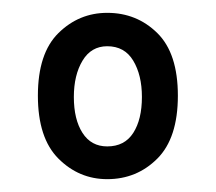

<svg xmlns="http://www.w3.org/2000/svg" viewBox="-20 -712 336 299"><path d="M147 -433Q103 -433 71 -465Q39 -497 39 -563Q39 -629 71 -660.5Q103 -692 147 -692Q193 -692 225 -660.5Q257 -629 257 -563Q257 -497 225 -465Q193 -433 147 -433ZM147 -484Q174 -484 187.5 -505Q201 -526 201 -561Q201 -595 187.5 -617.5Q174 -640 147 -640Q122 -640 108.5 -617.5Q95 -595 95 -561Q95 -526 108.5 -505Q122 -484 147 -484Z"/></svg>

Font: Kreon Light
Style: Regular
Weight: 300
Designer: Julia Petretta
Foundry: Julia Petretta and Eli Heuer
Version: Version 2.002